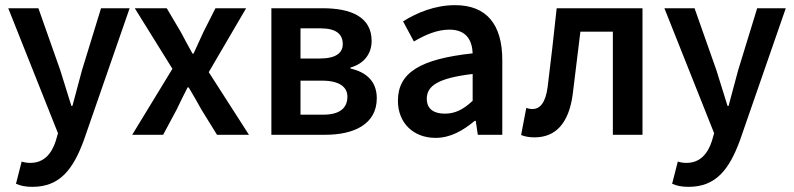

<svg xmlns="http://www.w3.org/2000/svg" viewBox="-20 -523 3081 745"><path d="M205 -6 196 25C180 74 150 109 98 109C87 109 77 108 64 104L42 190C60 198 79 202 106 202C213 202 264 133 305 22L483 -491H372L298 -250C286 -206 273 -157 261 -112H257C242 -158 228 -207 214 -250L129 -491H12Z M493 0H613L665 -97C679 -127 694 -156 708 -184H712C729 -156 746 -126 762 -97L822 0H946L790 -243L935 -491H816L769 -398C757 -371 743 -342 731 -315H727C712 -342 696 -371 682 -398L627 -491H503L649 -256Z M1033 0H1242C1355 0 1442 -42 1442 -142C1442 -210 1398 -244 1340 -257V-261C1394 -276 1422 -316 1422 -364C1422 -458 1341 -491 1232 -491H1033ZM1146 -210H1230C1296 -210 1328 -186 1328 -148C1328 -105 1300 -78 1234 -78H1146ZM1224 -413C1285 -413 1310 -390 1310 -352C1310 -318 1284 -296 1221 -296H1146V-413Z M1524 -132C1524 -46 1584 12 1670 12C1728 12 1776 -16 1822 -54H1826L1834 0H1929V-290C1929 -428 1868 -503 1746 -503C1668 -503 1598 -474 1544 -440L1586 -362C1630 -388 1676 -408 1724 -408C1790 -408 1812 -366 1814 -316C1612 -294 1524 -242 1524 -132ZM1814 -236V-132C1778 -98 1746 -82 1706 -82C1666 -82 1636 -98 1636 -140C1636 -190 1680 -220 1814 -236Z M2002 1C2018 7 2033 10 2054 10C2138 10 2187 -47 2202 -155C2212 -236 2222 -319 2232 -400H2358V0H2473V-491H2140C2129 -389 2118 -288 2105 -186C2097 -125 2076 -100 2046 -100C2036 -100 2029 -102 2022 -104Z M2751 -6 2742 25C2726 74 2696 109 2644 109C2633 109 2623 108 2610 104L2588 190C2606 198 2625 202 2652 202C2759 202 2810 133 2851 22L3029 -491H2918L2844 -250C2832 -206 2819 -157 2807 -112H2803C2788 -158 2774 -207 2760 -250L2675 -491H2558Z"/></svg>

Font: DAIFUKU Sans Semibold
Style: Regular
Weight: 600
Designer: Original font ‘Source Sans 3’ : Paul D. Hunt
Foundry: Daifuku
Version: Version 1.000